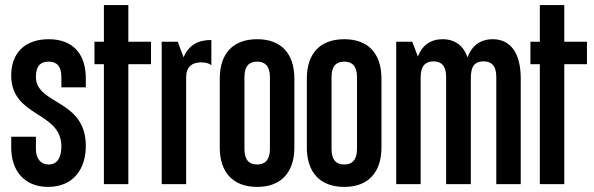

<svg xmlns="http://www.w3.org/2000/svg" viewBox="-20 -723 2334 754"><path d="M171 -569C76 -569 24 -513 24 -427C24 -261 221 -287 221 -148C221 -114 211 -77 171 -77C140 -77 121 -100 121 -138V-186H24V-144C24 -52 76 11 169 11C265 11 317 -56 317 -150C317 -334 121 -311 121 -421C121 -465 140 -481 171 -481C201 -481 221 -465 221 -421V-380H317V-415C317 -513 265 -569 171 -569Z M388 -703V-559H351V-471H388V0H484V-471H573V-559H484V-703Z M701 -498 678 -559H615V0H711V-418C711 -461 734 -478 770 -478C787 -478 800 -475 810 -467V-566C758 -566 722 -547 701 -498Z M990 -569C895 -569 843 -513 843 -414V-144C843 -46 895 11 990 11C1084 11 1136 -46 1136 -144V-414C1136 -513 1084 -569 990 -569ZM1040 -138C1040 -94 1020 -77 990 -77C959 -77 940 -94 940 -138V-421C940 -464 959 -481 990 -481C1020 -481 1040 -464 1040 -421Z M1332 -569C1237 -569 1185 -513 1185 -414V-144C1185 -46 1237 11 1332 11C1426 11 1478 -46 1478 -144V-414C1478 -513 1426 -569 1332 -569ZM1382 -138C1382 -94 1362 -77 1332 -77C1301 -77 1282 -94 1282 -138V-421C1282 -464 1301 -481 1332 -481C1362 -481 1382 -464 1382 -421Z M1632 -421C1632 -465 1652 -482 1682 -482C1713 -482 1732 -465 1732 -421V0H1829V-415C1829 -451 1836 -482 1879 -482C1910 -482 1929 -465 1929 -421V0H2025V-415C2025 -513 1986 -569 1915 -569C1867 -569 1833 -544 1816 -498C1800 -544 1766 -569 1718 -569C1671 -569 1638 -545 1621 -501L1599 -559H1536V0H1632Z M2100 -703V-559H2063V-471H2100V0H2196V-471H2285V-559H2196V-703Z"/></svg>

Font: Modon Arabic
Style: Bold
Weight: 700
Designer: Ahmedzaza
Foundry: Ahmedzaza
Version: Version 2.010